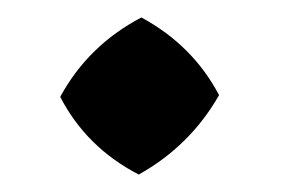

<svg xmlns="http://www.w3.org/2000/svg" viewBox="-20 -184 325 220"><path d="M49 -73Q81 -132 142 -164Q201 -132 231 -75Q198 -17 139 16Q79 -15 49 -73Z"/></svg>

Font: Brawler
Style: Bold
Weight: 700
Designer: Oleg Frolov, Haley Fiege
Foundry: Oleg Frolov, Haley Fiege
Version: Version 1.101; ttfautohint (v1.8.3)